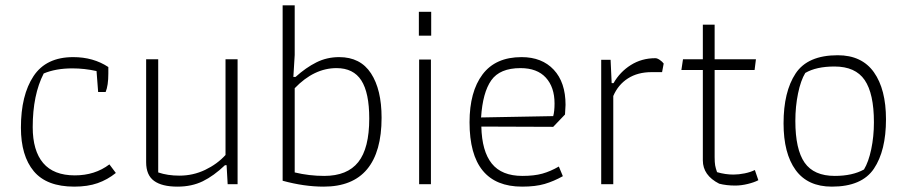

<svg xmlns="http://www.w3.org/2000/svg" viewBox="-20 -687 3382 716"><path d="M58 -211Q58 -332 105 -403Q152 -474 253 -474Q328 -474 384 -437V-413Q384 -368 374 -344H346L340 -422Q295 -432 250 -432Q188 -432 143 -413Q102 -333 102 -213Q102 -125 141 -79Q180 -33 259 -33Q334 -33 388 -74L412 -42Q381 -17 344 -4Q307 9 257 9Q154 9 106 -48.5Q58 -106 58 -211Z M525 -82V-466H570V-44Q605 -32 649 -32Q700 -32 745 -53.5Q790 -75 821 -109V-466H866V0H829L825 -71H819Q777 -31 736 -11Q695 9 642 9Q584 9 554.5 -12.5Q525 -34 525 -82Z M1034 -13V-667H1079V-482L1074 -400H1082Q1121 -435 1160 -454.5Q1199 -474 1245 -474Q1324 -474 1363.5 -413.5Q1403 -353 1403 -248Q1403 -121 1349 -56Q1295 9 1187 9Q1114 9 1034 -13ZM1357 -245Q1357 -341 1327.5 -387Q1298 -433 1235 -433Q1151 -433 1079 -358V-44Q1133 -31 1189 -31Q1275 -31 1316 -82.5Q1357 -134 1357 -245Z M1542 -643H1588V-554H1542ZM1543 -465H1587V0H1543Z M1731 -231Q1731 -345 1779.5 -409.5Q1828 -474 1925 -474Q2001 -474 2045 -427Q2089 -380 2089 -296Q2089 -286 2087 -260L2043 -214L1775 -215Q1777 -123 1814 -77Q1851 -31 1928 -31Q1972 -31 2002.5 -39.5Q2033 -48 2064 -66L2079 -30Q2045 -11 2011 -1Q1977 9 1927 9Q1731 9 1731 -231ZM2043 -254Q2048 -272 2048 -301Q2048 -362 2015.5 -397.5Q1983 -433 1921 -433Q1844 -433 1812 -387.5Q1780 -342 1774 -249Z M2222 -464H2257L2261 -377H2268Q2292 -419 2332.5 -444.5Q2373 -470 2424 -470Q2431 -470 2440.5 -463.5Q2450 -457 2455 -450L2449 -418H2410Q2358 -418 2321.5 -394.5Q2285 -371 2267 -329V0H2222Z M2662 -2Q2601 -33 2601 -89V-426H2521L2527 -466H2601V-595H2645V-466H2799L2794 -426H2645V-101Q2645 -81 2647 -70Q2649 -59 2654 -45Q2685 -36 2715 -36Q2735 -36 2757 -40.5Q2779 -45 2795 -53L2808 -15Q2793 -7 2768.5 -1Q2744 5 2722 5Q2689 5 2662 -2Z M2902 -227Q2902 -345 2947 -413Q2992 -481 3104 -481Q3194 -481 3239 -417.5Q3284 -354 3284 -242Q3284 -125 3239 -58Q3194 9 3082 9Q2992 9 2947 -53Q2902 -115 2902 -227ZM3202 -55Q3219 -83 3229 -130.5Q3239 -178 3239 -231Q3239 -338 3204.5 -388.5Q3170 -439 3092 -439Q3024 -439 2983 -415Q2966 -387 2956 -338.5Q2946 -290 2946 -236Q2946 -130 2980.5 -80.5Q3015 -31 3093 -31Q3159 -31 3202 -55Z"/></svg>

Font: Athiti Light
Style: Regular
Weight: 300
Designer: CadsonDemak Team
Foundry: CadsonDemak
Version: Version 1.033